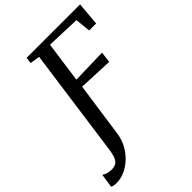

<svg xmlns="http://www.w3.org/2000/svg" viewBox="-385 -873 1255 1255"><g transform="rotate(-45 243.0 -245.5)"><path d="M-64.5 252Q-77.5 252 -89.5 249.5Q-101.5 247 -107 243.5L-92.5 147.5Q-80 156.5 -62.5 161.8Q-45 167 -24 167Q-2 167 14 158.8Q30 150.5 40.5 127.2Q51 104 57 58L160.5 -689.5L92.5 -700.5L98.5 -743H592.5L578.5 -580.5H514L503 -687L267 -695.5L227.5 -412L471 -418.5L461.5 -342.5L221.5 -353L167.5 25.5Q161 74 138.5 115.2Q116 156.5 83.8 187Q51.5 217.5 13 234.8Q-25.5 252 -64.5 252Z"/></g></svg>

Font: Merriweather 24pt
Style: Italic
Weight: 400
Italic angle: -7.8°
Designer: Eben Sorkin
Foundry: Eben Sorkin
Version: Version 2.101